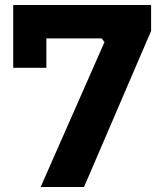

<svg xmlns="http://www.w3.org/2000/svg" viewBox="-20 -750 647 770"><path d="M399 -581 388 -596H166V-478H33V-730H586V-626L317 0H143Z"/></svg>

Font: Sora-SIA
Style: Bold
Weight: 700
Designer: Jonathan Barnbrook, Julián Moncada
Foundry: Barnbrook Fonts
Version: Version 2.000